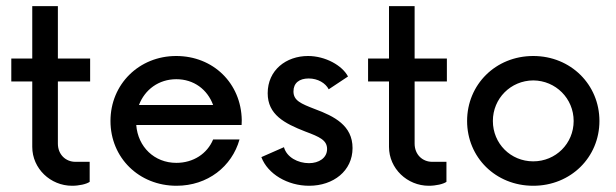

<svg xmlns="http://www.w3.org/2000/svg" viewBox="-20 -594 1997 622"><path d="M272 -330.1V-404.3H167.5V-574.2H84.5V-404.3H16.6V-330.1H84.5V-118.2C84.5 -47.9 143.6 7.8 213.4 7.8C236.3 7.8 260.3 2.4 270.5 -4.9V-69.8H224.1C193.4 -69.8 167.5 -92.8 167.5 -128.9V-330.1Z M763.2 -205.1C761.2 -324.2 670.9 -412.6 550.8 -412.6C430.7 -412.6 337.9 -321.3 337.9 -202.1C337.9 -83 430.2 7.8 551.8 7.8C652.8 7.8 731.4 -54.7 755.9 -142.1H670.4C651.4 -96.2 606.4 -66.4 551.3 -66.4C480 -66.4 426.8 -118.2 421.4 -189H762.7ZM551.3 -337.4C607.9 -337.4 651.9 -304.2 670.4 -253.9H430.2C449.2 -303.7 494.1 -337.4 551.3 -337.4Z M981.4 7.8C1060.1 7.8 1122.1 -40.5 1122.1 -114.3C1122.1 -187.5 1063 -217.3 1000 -240.7C954.6 -258.3 930.7 -268.1 930.7 -297.9C930.7 -325.2 949.7 -339.8 980 -339.8C1009.8 -339.8 1034.7 -324.7 1044.9 -304.7L1107.4 -346.2C1088.9 -381.8 1034.2 -412.6 978 -412.6C906.7 -412.6 847.2 -366.7 847.2 -292C847.2 -222.7 901.4 -194.3 968.8 -168C1016.1 -150.4 1039.6 -139.6 1039.6 -111.3C1039.6 -82 1012.7 -65.4 981 -65.4C945.3 -65.4 908.7 -84.5 899.9 -117.2L826.7 -85C847.2 -30.3 911.6 7.8 981.4 7.8Z M1427.7 -330.1V-404.3H1323.2V-574.2H1240.2V-404.3H1172.4V-330.1H1240.2V-118.2C1240.2 -47.9 1299.3 7.8 1369.1 7.8C1392.1 7.8 1416 2.4 1426.3 -4.9V-69.8H1379.9C1349.1 -69.8 1323.2 -92.8 1323.2 -128.9V-330.1Z M1707.5 7.8C1829.1 7.8 1921.9 -84.5 1921.9 -202.1C1921.9 -319.8 1829.1 -412.6 1707.5 -412.6C1585.4 -412.6 1493.2 -319.8 1493.2 -202.1C1493.2 -84.5 1585.4 7.8 1707.5 7.8ZM1707.5 -71.3C1634.3 -71.3 1576.7 -128.9 1576.7 -202.1C1576.7 -274.9 1634.3 -333 1707.5 -333.5C1780.3 -333 1838.4 -274.9 1838.4 -202.1C1838.4 -128.9 1780.3 -71.3 1707.5 -71.3Z"/></svg>

Font: Now Medium
Style: Regular
Weight: 500
Designer: Alfredo Marco Pradil
Foundry: Alfredo Marco Pradil
Version: Version 1.200;hotconv 1.0.109;makeotfexe 2.5.65596